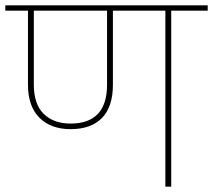

<svg xmlns="http://www.w3.org/2000/svg" viewBox="-32 -701 800 721"><path d="M748 -681V-661H611V0H589V-661H392V-383Q392 -300 351 -258Q310 -216 233 -216Q159 -216 116 -259Q73 -302 73 -383V-661H-12V-681ZM370 -383V-661H95V-383Q95 -310 132 -273.5Q169 -237 233 -237Q370 -237 370 -383Z"/></svg>

Font: FiraGO Thin
Style: Regular
Weight: 100
Designer: bBox Type
Foundry: bBox Type GmbH
Version: Version 1.001;PS 001.001;hotconv 1.0.88;makeotf.lib2.5.64775